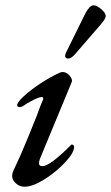

<svg xmlns="http://www.w3.org/2000/svg" viewBox="-20 -694 421 728"><path d="M26 -27Q26 -36 30 -45Q61 -110 87.5 -176Q114 -242 119 -254Q132 -291 143 -316L144 -320Q144 -326 138 -326Q129 -326 106.5 -315Q84 -304 66 -291Q60 -288 56 -288Q45 -288 45 -295Q45 -306 70.5 -329.5Q96 -353 134 -378Q172 -403 208 -419Q214 -421 217 -421Q232 -421 244 -407Q256 -393 252 -383L134 -98Q128 -85 128 -74Q128 -64 141 -64Q169 -64 248 -143Q251 -146 252 -146Q256 -146 258.5 -143.5Q261 -141 261 -137Q261 -115 227 -78.5Q193 -42 148.5 -14Q104 14 73 14Q54 14 40 1Q26 -12 26 -27ZM227 -483Q227 -488 231 -496L305 -646Q321 -674 335 -674Q346 -674 363.5 -659.5Q381 -645 381 -633Q381 -623 361 -600L264 -488Q250 -472 238 -472Q227 -472 227 -483Z"/></svg>

Font: EB Garamond Medium
Style: Italic
Weight: 500
Italic angle: -17.2°
Designer: Georg Duffner and Octavio Pardo
Foundry: Georg Duffner
Version: Version 1.000